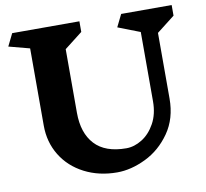

<svg xmlns="http://www.w3.org/2000/svg" viewBox="-86 -881 1071 996"><g transform="rotate(-10 449.0 -383.0)"><path d="M786 -656V-310Q786 -205 733.5 -130Q681 -55 603.5 -17.5Q526 20 453 20Q357 20 280.5 -19.5Q204 -59 161.5 -128.5Q119 -198 119 -285V-692L9 -721L41 -786H395V-730L300 -656V-321Q300 -214 355 -154.5Q410 -95 521 -95Q563 -95 604 -120.5Q645 -146 672 -195Q699 -244 699 -311V-676L583 -721L615 -786H881V-730Z"/></g></svg>

Font: InknutAntiqua
Style: Bold
Weight: 700
Designer: Claus Eggers Srensen
Foundry: Claus Eggers Srensen
Version: Version 1.000; ttfautohint (v1.2) -l 7 -r 28 -G 50 -x 13 -D 